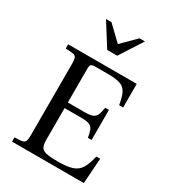

<svg xmlns="http://www.w3.org/2000/svg" viewBox="-213 -1014 1013 1128"><g transform="rotate(30 293.5 -450.0)"><path d="M50 0V-29Q87 -29 103 -33Q119 -37 123 -50Q127 -63 127 -89V-571Q127 -597 123 -610Q119 -623 103 -627Q87 -631 50 -631V-660H515V-500H488Q480 -549 467 -576.5Q454 -604 425.5 -615Q397 -626 342 -626H255Q232 -626 225.5 -619.5Q219 -613 219 -590V-363H332Q371 -363 388.5 -371Q406 -379 413 -397Q420 -415 425 -446H450V-242H425Q420 -273 413 -291Q406 -309 388.5 -317Q371 -325 332 -325H219V-111Q219 -78 227.5 -61.5Q236 -45 262 -39Q288 -33 341 -33Q401 -33 436.5 -44Q472 -55 491 -85Q510 -115 523 -172H549L537 0ZM265 -746 168 -900H205L302 -807L395 -900H432L333 -746Z"/></g></svg>

Font: Frank Ruhl Libre
Style: Regular
Weight: 400
Designer: Yanek Iontef
Foundry: Fontef
Version: Version 6.004